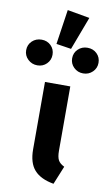

<svg xmlns="http://www.w3.org/2000/svg" viewBox="-171 -994 613 1061"><g transform="rotate(10 135.0 -463.5)"><path d="M207 -530V-170Q207 -134 216.5 -116.5Q226 -99 251 -87L209 16Q135 3 100 -36.5Q65 -76 65 -152V-530ZM264 -757Q296 -757 317 -736.5Q338 -716 338 -685Q338 -655 316.5 -634Q295 -613 264 -613Q233 -613 211.5 -634Q190 -655 190 -685Q190 -716 211.5 -736.5Q233 -757 264 -757ZM7 -757Q38 -757 59 -736.5Q80 -716 80 -685Q80 -655 59 -634Q38 -613 7 -613Q-24 -613 -46 -634Q-68 -655 -68 -685Q-68 -716 -46.5 -736.5Q-25 -757 7 -757ZM245 -921 175 -735 91 -748 120 -943Z"/></g></svg>

Font: FiraSans
Style: Regular
Weight: 600
Designer: Carrois Corporate & Edenspiekermann AG
Foundry: Carrois Corporate GbR & Edenspiekermann AG
Version: Version 3.106;PS 003.106;hotconv 1.0.70;makeotf.lib2.5.58329